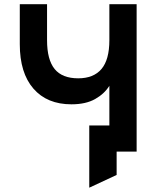

<svg xmlns="http://www.w3.org/2000/svg" viewBox="-20 -720 752 912"><path d="M404 171.5V-124H499.5V-312.5Q476 -274.5 431.8 -249.5Q387.5 -224.5 319.5 -224.5Q203.5 -224.5 138.8 -299Q74 -373.5 74 -510V-700H203.5V-529Q203.5 -436.5 239.5 -392.2Q275.5 -348 351.5 -348Q424.5 -348 462 -392.2Q499.5 -436.5 499.5 -529V-700H629V0H534V111Z"/></svg>

Font: Overpass
Style: Bold
Weight: 700
Designer: Delve Withrington, Dave Bailey, Thomas Jockin
Foundry: Delve Fonts LLC
Version: Version 4.000; ttfautohint (v1.8.3)